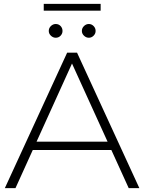

<svg xmlns="http://www.w3.org/2000/svg" viewBox="-20 -972 745 992"><path d="M5 0 327 -700H378L700 0H645L341 -668H363L60 0ZM123 -197 140 -240H559L576 -197ZM439 -777Q425 -777 414 -787.5Q403 -798 403 -812Q403 -827 414 -837.5Q425 -848 439 -848Q453 -848 463.5 -837.5Q474 -827 474 -812Q474 -798 463.5 -787.5Q453 -777 439 -777ZM268 -777Q254 -777 243 -787.5Q232 -798 232 -812Q232 -827 243 -837.5Q254 -848 268 -848Q283 -848 293 -837.5Q303 -827 303 -812Q303 -798 293 -787.5Q283 -777 268 -777ZM206 -917V-952H500V-917Z"/></svg>

Font: Montserrat Thin Light
Style: Regular
Weight: 300
Version: Version 9.000